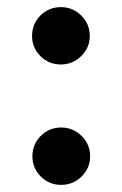

<svg xmlns="http://www.w3.org/2000/svg" viewBox="-20 -513 342 539"><path d="M70 -412Q70 -379 93.5 -355.5Q117 -332 151 -332Q184 -332 208 -355.5Q232 -379 232 -412Q232 -446 208 -469.5Q184 -493 151 -493Q117 -493 93.5 -469.5Q70 -446 70 -412ZM71 -74Q71 -41 94.5 -17.5Q118 6 152 6Q185 6 209 -17.5Q233 -41 233 -74Q233 -108 209 -131.5Q185 -155 152 -155Q118 -155 94.5 -131.5Q71 -108 71 -74Z"/></svg>

Font: Custom Plus Jakarta Sans SemiBold
Style: Regular
Weight: 600
Designer: Gumpita Rahayu & FullSphere
Foundry: Tokotype & FullSphere
Version: Version 1.001;hotconv 1.0.117;makeotfexe 2.5.65602